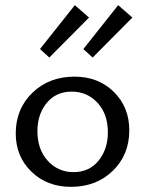

<svg xmlns="http://www.w3.org/2000/svg" viewBox="-20 -719 563 744"><path d="M171 -496 135 -529 270 -699 325 -651ZM339 -496 303 -529 438 -699 493 -651ZM255 5Q162 5 101.5 -54Q41 -113 41 -202Q41 -297 105.5 -359.5Q170 -422 269 -422Q361 -422 421 -363Q481 -304 481 -214Q481 -119 417 -57Q353 5 255 5ZM265 -52Q326 -52 362 -96.5Q398 -141 398 -206Q398 -277 358 -320.5Q318 -364 258 -364Q197 -364 161 -320Q125 -276 125 -211Q125 -140 165 -96Q205 -52 265 -52Z"/></svg>

Font: EauTestInfant Medium
Style: Regular
Weight: 500
Designer: Christian Thalmann (Catharsis Fonts)
Version: Version 0.001;PS 000.001;hotconv 1.0.88;makeotf.lib2.5.64775